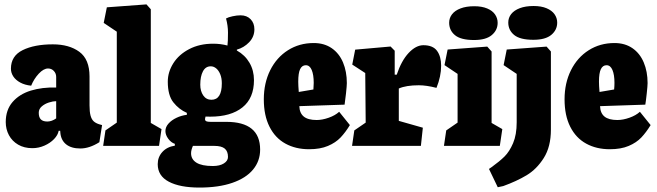

<svg xmlns="http://www.w3.org/2000/svg" viewBox="-20 -658 2962 866"><path d="M126 10.3Q154.3 10.3 180.4 -1.2Q206.5 -12.7 223.9 -30.8Q241.2 -48.8 244.6 -67.9H251.5L252 -61.5Q254.4 -26.4 277.8 -7.3Q301.3 11.7 342.3 11.7Q383.3 11.7 428.2 -16.6L440.4 -93.8L426.8 -97.7Q411.6 -102.5 402.3 -111.1Q393.1 -119.6 388.4 -136.7Q383.8 -153.8 383.8 -182.6V-313Q383.8 -390.6 337.9 -424.3Q292 -458 218.3 -458Q135.3 -458 82.3 -431.9Q29.3 -405.8 29.3 -348.1Q29.3 -329.6 40 -313.2Q50.8 -296.9 71.5 -285.6Q92.3 -274.4 120.6 -271.5Q133.3 -302.7 155 -325.9Q176.8 -349.1 196.8 -349.1Q212.4 -349.1 222.9 -337.9Q233.4 -326.7 233.4 -311V-263.2Q170.4 -265.1 118.9 -249.3Q67.4 -233.4 36.6 -197.8Q5.9 -162.1 5.9 -107.4Q5.9 -75.2 20.3 -48.3Q34.7 -21.5 61.8 -5.6Q88.9 10.3 126 10.3ZM233.4 -201.7V-124Q213.4 -109.9 193.4 -109.9Q173.8 -109.9 164.3 -119.4Q154.8 -128.9 154.8 -149.4Q154.8 -166.5 168.5 -178.2Q182.1 -189.9 200.9 -195.8Q219.7 -201.7 233.4 -201.7Z M640.6 -638.2 461.9 -625 447.8 -554.7 506.8 -515.1V-105L455.6 -69.8L445.3 0H697.3L708.5 -75.7L660.2 -103.5V-616.2Z M1153.3 16.6Q1153.3 68.4 1121.3 106.9Q1089.4 145.5 1027.8 166.7Q966.3 188 879.9 188Q791.5 188 741.5 161.6Q691.4 135.3 691.4 82.5Q691.4 50.3 712.4 27.3Q733.4 4.4 768.6 -1V-9.3Q752 -14.6 739 -32Q726.1 -49.3 726.1 -66.9Q726.1 -85 740 -100.6Q753.9 -116.2 776.1 -126.7Q798.3 -137.2 822.8 -140.1V-148.9Q787.1 -164.6 762 -196.3Q736.8 -228 736.8 -289.6Q736.8 -333 761.7 -372.6Q786.6 -412.1 833.3 -436.5Q879.9 -460.9 941.4 -460.9Q975.6 -460.9 1005.9 -452.6Q1008.3 -468.8 1008.3 -511.2Q1008.3 -542 999.5 -574.7Q1009.8 -580.6 1029.3 -584.7Q1048.8 -588.9 1064.9 -588.9Q1093.3 -588.9 1110.4 -571.3Q1127.4 -553.7 1127.4 -525.9Q1127.4 -492.2 1103.8 -467.5Q1080.1 -442.9 1048.3 -434.1V-430.2Q1085 -409.7 1105.2 -375Q1125.5 -340.3 1125.5 -296.4Q1125.5 -215.3 1073.5 -173.6Q1021.5 -131.8 927.7 -131.8Q914.1 -131.8 907.2 -132.3Q904.8 -124 904.8 -120.6Q904.8 -113.8 910.4 -111.1Q916 -108.4 929.7 -108.4H1000.5Q1153.3 -108.4 1153.3 16.6ZM883.3 -275.9Q883.3 -247.1 896.7 -227.5Q910.2 -208 933.6 -208Q980.5 -208 980.5 -282.2Q980.5 -305.7 973.4 -323Q966.3 -340.3 955.1 -349.6Q943.8 -358.9 930.7 -358.9Q907.2 -358.9 895.3 -336.2Q883.3 -313.5 883.3 -275.9ZM1008.3 49.8Q1008.3 24.4 993.7 12.2Q979 0 946.3 0H850.1Q841.8 19 841.8 33.2Q841.8 60.5 866 75.7Q890.1 90.8 939.9 90.8Q971.2 90.8 989.7 79.1Q1008.3 67.4 1008.3 49.8Z M1558.1 -93.8 1509.8 -153.8Q1491.7 -137.2 1462.6 -127Q1433.6 -116.7 1408.2 -116.7Q1369.1 -116.7 1350.1 -132.3Q1331.1 -147.9 1330.1 -179.2L1534.2 -186Q1536.6 -199.7 1540.5 -235.6Q1544.4 -271.5 1544.4 -283.2Q1544.4 -335.4 1527.1 -376.5Q1509.8 -417.5 1476.1 -440.7Q1442.4 -463.9 1395 -463.9Q1330.1 -463.9 1278.8 -431.4Q1227.5 -398.9 1198.7 -341.1Q1169.9 -283.2 1169.9 -210Q1169.9 -137.2 1195.6 -86.4Q1221.2 -35.6 1267.3 -10.3Q1313.5 15.1 1374 15.1Q1424.3 15.1 1459.2 0.2Q1494.1 -14.6 1516.1 -37.8Q1538.1 -61 1558.1 -93.8ZM1395 -284.2Q1395 -270 1393.6 -254.4L1327.6 -243.2Q1325.2 -272.5 1325.2 -289.6Q1325.2 -328.6 1333.7 -346.2Q1342.3 -363.8 1359.4 -363.8Q1377 -363.8 1386 -342.3Q1395 -320.8 1395 -284.2Z M1567.9 0H1878.4L1887.2 -82L1778.8 -112.8V-258.8Q1811.5 -273.4 1869.1 -273.4Q1903.3 -273.4 1948.7 -261.7Q1969.7 -313.5 1969.7 -361.8Q1969.7 -403.3 1951.2 -428.7Q1932.6 -454.1 1889.6 -454.1Q1856 -454.1 1823.2 -419.2Q1790.5 -384.3 1769.5 -321.3H1760.3V-429.2L1741.7 -448.2L1582 -434.1L1568.8 -366.7L1627.4 -328.6L1629.4 -105L1578.1 -69.8Z M2224.6 -555.2Q2224.6 -575.7 2212.9 -592.8Q2201.2 -609.9 2177.2 -619.9Q2153.3 -629.9 2119.1 -629.9Q2083 -629.9 2057.4 -620.1Q2031.7 -610.4 2018.8 -593.5Q2005.9 -576.7 2005.9 -555.7Q2005.9 -521 2032.2 -499.3Q2058.6 -477.5 2118.2 -477.5Q2171.9 -477.5 2198.2 -499.8Q2224.6 -522 2224.6 -555.2ZM2177.7 -447.8 1999 -434.6 1984.9 -364.3 2043.9 -324.7V-105L1992.7 -69.8L1982.4 0H2234.4L2245.6 -75.7L2197.3 -103.5V-425.8Z M2493.2 -556.2Q2493.2 -576.7 2481.2 -593.8Q2469.2 -610.8 2445.3 -620.8Q2421.4 -630.9 2386.7 -630.9Q2350.1 -630.9 2324.5 -621.1Q2298.8 -611.3 2285.6 -594.5Q2272.5 -577.6 2272.5 -556.6Q2272.5 -522 2299.1 -500.2Q2325.7 -478.5 2385.7 -478.5Q2439.9 -478.5 2466.6 -500.7Q2493.2 -522.9 2493.2 -556.2ZM2265.6 -434.6 2251.5 -364.3 2310.5 -324.7V-106.4Q2310.5 -50.3 2294.2 -12.2Q2277.8 25.9 2255.6 47.9Q2233.4 69.8 2198.2 95.2L2185.5 104L2225.1 186.5L2250 181.2Q2309.6 159.7 2355 132.6Q2400.4 105.5 2432.6 54.7Q2464.8 3.9 2464.8 -73.2V-425.8L2445.3 -447.8Z M2914.6 -93.8 2866.2 -153.8Q2848.1 -137.2 2819.1 -127Q2790 -116.7 2764.6 -116.7Q2725.6 -116.7 2706.5 -132.3Q2687.5 -147.9 2686.5 -179.2L2890.6 -186Q2893.1 -199.7 2897 -235.6Q2900.9 -271.5 2900.9 -283.2Q2900.9 -335.4 2883.5 -376.5Q2866.2 -417.5 2832.5 -440.7Q2798.8 -463.9 2751.5 -463.9Q2686.5 -463.9 2635.3 -431.4Q2584 -398.9 2555.2 -341.1Q2526.4 -283.2 2526.4 -210Q2526.4 -137.2 2552 -86.4Q2577.6 -35.6 2623.8 -10.3Q2669.9 15.1 2730.5 15.1Q2780.8 15.1 2815.7 0.2Q2850.6 -14.6 2872.6 -37.8Q2894.5 -61 2914.6 -93.8ZM2751.5 -284.2Q2751.5 -270 2750 -254.4L2684.1 -243.2Q2681.6 -272.5 2681.6 -289.6Q2681.6 -328.6 2690.2 -346.2Q2698.7 -363.8 2715.8 -363.8Q2733.4 -363.8 2742.4 -342.3Q2751.5 -320.8 2751.5 -284.2Z"/></svg>

Font: Neuton ExtraBold
Style: Regular
Weight: 800
Designer: Brian M Zick
Foundry: Brian M Zick
Version: Version 1.560